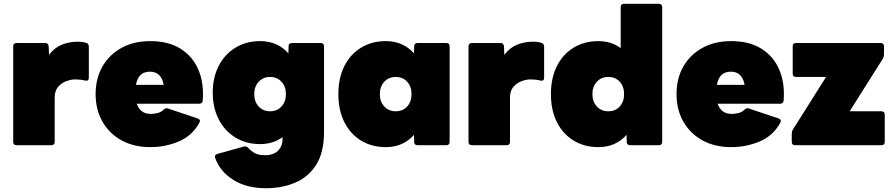

<svg xmlns="http://www.w3.org/2000/svg" viewBox="-20 -770 4727 1018"><path d="M68 0Q50 0 50 -18V-524Q50 -542 68 -542H219Q237 -542 238 -524L240 -479Q268 -517 307.5 -533Q347 -549 395 -549Q417 -549 436 -543Q451 -539 451 -523V-359Q451 -338 431 -343Q407 -349 378 -349Q358 -349 332.5 -340Q307 -331 288.5 -310Q270 -289 270 -252V-18Q270 0 252 0Z M777 10Q690 10 625 -25.5Q560 -61 523.5 -124.5Q487 -188 487 -271Q487 -355 523.5 -418Q560 -481 625 -516.5Q690 -552 777 -552Q873 -552 937.5 -511.5Q1002 -471 1032 -400Q1062 -329 1055 -237Q1053 -220 1036 -220H705Q724 -166 779 -166Q799 -166 817 -171Q835 -176 846 -187Q857 -199 870 -195L1028 -142Q1046 -135 1037 -119Q999 -50 928 -20Q857 10 777 10ZM775 -390Q713 -390 701 -320H848Q835 -390 775 -390Z M1390 228Q1288 228 1217.5 184Q1147 140 1121 68Q1115 51 1133 46L1273 7Q1286 3 1297 15Q1311 31 1331.5 42Q1352 53 1384 53Q1430 53 1454 29Q1478 5 1478 -32V-43Q1428 -6 1359 -6Q1285 -6 1228 -41Q1171 -76 1139.5 -137.5Q1108 -199 1108 -279Q1108 -359 1139.5 -420.5Q1171 -482 1228 -517Q1285 -552 1359 -552Q1452 -552 1509 -487L1510 -524Q1510 -542 1529 -542H1680Q1698 -542 1698 -524V-70Q1698 39 1656 104.5Q1614 170 1544 199Q1474 228 1390 228ZM1412 -180Q1449 -180 1472.5 -205.5Q1496 -231 1496 -271Q1496 -311 1472.5 -336.5Q1449 -362 1412 -362Q1375 -362 1351.5 -336.5Q1328 -311 1328 -271Q1328 -231 1351.5 -205.5Q1375 -180 1412 -180Z M2025 10Q1951 10 1894 -25Q1837 -60 1805.5 -123Q1774 -186 1774 -271Q1774 -356 1805.5 -419Q1837 -482 1894 -517Q1951 -552 2025 -552Q2118 -552 2175 -487L2176 -524Q2176 -542 2195 -542H2346Q2364 -542 2364 -524V-18Q2364 0 2346 0H2195Q2176 0 2176 -18L2175 -55Q2118 10 2025 10ZM2078 -180Q2116 -180 2139 -205.5Q2162 -231 2162 -271Q2162 -311 2139 -336.5Q2116 -362 2078 -362Q2041 -362 2017.5 -336.5Q1994 -311 1994 -271Q1994 -231 2017.5 -205.5Q2041 -180 2078 -180Z M2482 0Q2464 0 2464 -18V-524Q2464 -542 2482 -542H2633Q2651 -542 2652 -524L2654 -479Q2682 -517 2721.5 -533Q2761 -549 2809 -549Q2831 -549 2850 -543Q2865 -539 2865 -523V-359Q2865 -338 2845 -343Q2821 -349 2792 -349Q2772 -349 2746.5 -340Q2721 -331 2702.5 -310Q2684 -289 2684 -252V-18Q2684 0 2666 0Z M3152 10Q3078 10 3021 -25Q2964 -60 2932.5 -123Q2901 -186 2901 -271Q2901 -356 2932.5 -419Q2964 -482 3021 -517Q3078 -552 3152 -552Q3221 -552 3271 -515V-732Q3271 -750 3289 -750H3473Q3491 -750 3491 -732V-18Q3491 0 3473 0H3322Q3303 0 3303 -18L3302 -55Q3245 10 3152 10ZM3205 -180Q3243 -180 3266 -205.5Q3289 -231 3289 -271Q3289 -311 3266 -336.5Q3243 -362 3205 -362Q3168 -362 3144.5 -336.5Q3121 -311 3121 -271Q3121 -231 3144.5 -205.5Q3168 -180 3205 -180Z M3857 10Q3770 10 3705 -25.5Q3640 -61 3603.5 -124.5Q3567 -188 3567 -271Q3567 -355 3603.5 -418Q3640 -481 3705 -516.5Q3770 -552 3857 -552Q3953 -552 4017.5 -511.5Q4082 -471 4112 -400Q4142 -329 4135 -237Q4133 -220 4116 -220H3785Q3804 -166 3859 -166Q3879 -166 3897 -171Q3915 -176 3926 -187Q3937 -199 3950 -195L4108 -142Q4126 -135 4117 -119Q4079 -50 4008 -20Q3937 10 3857 10ZM3855 -390Q3793 -390 3781 -320H3928Q3915 -390 3855 -390Z M4196 0Q4178 0 4178 -18V-61Q4178 -73 4184 -83L4360 -362H4201Q4183 -362 4183 -380V-524Q4183 -542 4201 -542H4649Q4667 -542 4667 -524V-481Q4667 -470 4661 -459L4485 -180H4653Q4671 -180 4671 -162V-18Q4671 0 4653 0Z"/></svg>

Font: LINE Seed Sans App Heavy
Style: Regular
Weight: 900
Designer: LINE VX Design & Dalton Maag Ltd & Sandoll Inc
Foundry: Dalton Maag Ltd
Version: Version 1.003